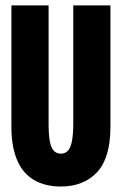

<svg xmlns="http://www.w3.org/2000/svg" viewBox="-20 -680 452 712"><path d="M205.5 11.7Q169.7 11.7 140.5 2.6Q111.3 -6.5 89.2 -24.1Q67 -41.7 52.2 -68.2Q37.5 -94.8 29.9 -129.9Q22.3 -165 22.3 -209.3V-660H160.2V-222Q160.2 -182.8 164.5 -157.8Q168.8 -132.8 179.1 -121.5Q189.3 -110.2 205.7 -110.2Q222 -110.2 232.2 -121.5Q242.3 -132.8 247 -157.8Q251.7 -182.8 251.7 -222V-660H389.5V-209.3Q389.5 -94.8 340.1 -41.6Q290.7 11.7 205.5 11.7Z"/></svg>

Font: Bricolage Grotesque 96pt ExtraBold Condensed
Style: Regular
Weight: 800
Width: 3
Version: Version 1.001;gftools[0.9.33.dev8+g029e19f]